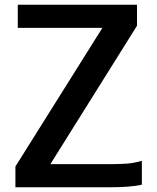

<svg xmlns="http://www.w3.org/2000/svg" viewBox="-20 -790 664 810"><path d="M45 0V-87.5L412 -672.5H55V-770H558V-681.5L192.5 -97.5H447Q480 -97.5 512 -99.5Q544 -101.5 578.5 -111.5V-11Q553.5 -5 518 -2.5Q482.5 0 445 0Z"/></svg>

Font: Junction SemiBold
Style: Regular
Weight: 600
Designer: Caroline Hadilaksono
Foundry: Caroline Hadilaksono, Tyler Finck, The League of Moveable Type
Version: Version 2.000; ttfautohint (v1.8.3)